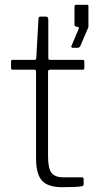

<svg xmlns="http://www.w3.org/2000/svg" viewBox="-20 -779 405 799"><path d="M188 -489H324C326.7 -489 328.5 -489.5 329.5 -490.5C330.5 -491.5 331 -493.3 331 -496V-523C331 -527.7 328.7 -530 324 -530H188C183.3 -530 181 -532.3 181 -537V-698C181 -706 177.7 -710 171 -710H149C145.7 -710 143.3 -709.2 142 -707.5C140.7 -705.8 140 -703 140 -699L131 -537C131 -532.3 128.7 -530 124 -530H33C28.3 -530 26 -527.7 26 -523V-496C26 -491.3 28.3 -489 33 -489H123C127.7 -489 130 -486.3 130 -481V-120C130 -76.7 138.2 -45.8 154.5 -27.5C170.8 -9.2 199 0 239 0C280.3 0 307.7 -1.3 321 -4C325.7 -4.7 328 -7.7 328 -13V-34C328 -38.7 325.3 -41 320 -41H243C221 -41 205 -47 195 -59C185 -71 180 -94 180 -128V-481C180 -486.3 182.7 -489 188 -489ZM277.5 -582.5C278.5 -580.8 280.3 -580 283 -580H300C307.3 -580 312 -582.3 314 -587L347 -664L348 -668V-753C348 -757 346.3 -759 343 -759H297C292.3 -759 290 -756.3 290 -751V-677C290 -674.3 290.7 -672.3 292 -671C293.3 -669.7 295.7 -668.7 299 -668L304 -667C306.7 -666.3 308.2 -665.5 308.5 -664.5C308.8 -663.5 308.3 -661.3 307 -658L277 -587C276.3 -585.7 276.5 -584.2 277.5 -582.5Z"/></svg>

Font: Libre Franklin ExtraLight
Style: Regular
Weight: 275
Designer: Pablo Impallari, Rodrigo Fuenzalida
Foundry: Impallari Type
Version: Version 1.002; ttfautohint (v1.5)